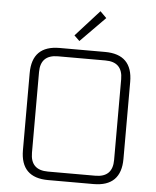

<svg xmlns="http://www.w3.org/2000/svg" viewBox="-60 -949 814 999"><g transform="rotate(5 347.5 -449.5)"><path d="M85 -144V-546Q85 -690 229 -690H466Q610 -690 610 -546V-144Q610 0 466 0H229Q85 0 85 -144ZM133 -134Q133 -44 224 -44H472Q562 -44 562 -134V-556Q562 -646 472 -646H224Q133 -646 133 -556ZM300 -762 424 -899 457 -866 328 -735Z"/></g></svg>

Font: Oxanium ExtraLight
Style: Regular
Weight: 200
Designer: Severin Meyer
Version: Version 2.000